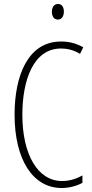

<svg xmlns="http://www.w3.org/2000/svg" viewBox="-20 -932 461 962"><path d="M271 -912C249 -912 240 -894 240 -873C240 -851 250 -834 270 -834C289 -834 300 -850 300 -874C300 -894 292 -912 271 -912ZM286 -689C315 -689 349 -682 381 -662L397 -695C362 -715 326 -724 286 -724C119 -724 53 -551 53 -358C53 -130 146 10 289 10C328 10 366 -1 393 -16V-53C370 -40 335 -25 291 -25C169 -25 92 -158 92 -357C92 -526 145 -689 286 -689Z"/></svg>

Font: Noto Sans Hebrew ExtraCondensed ExtraLight
Style: Regular
Weight: 200
Width: 2
Designer: Monotype Design Team
Foundry: Monotype Imaging Inc.
Version: Version 2.004